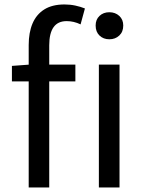

<svg xmlns="http://www.w3.org/2000/svg" viewBox="-20 -829 640 849"><path d="M106.9 0V-630Q106.9 -685.2 123.9 -725.3Q141 -765.4 176.1 -787.4Q211.2 -809.3 265.2 -809.3Q290.3 -809.3 313.4 -804.3Q336.5 -799.2 355.5 -791.6L336.3 -721.2Q306.3 -735.6 274.7 -735.6Q235.9 -735.6 216.8 -708.7Q197.7 -681.7 197.7 -628.9V0ZM32.7 -469V-537.6L111.2 -543.4H313.3V-469ZM417.2 0V-543.4H508.5V0ZM463.5 -655.3Q437.1 -655.3 420 -671.8Q402.9 -688.2 402.9 -716.2Q402.9 -742.6 420 -758.7Q437.1 -774.9 463.5 -774.9Q489.8 -774.9 507.4 -758.7Q525 -742.6 525 -716.2Q525 -688.2 507.4 -671.8Q489.8 -655.3 463.5 -655.3Z"/></svg>

Font: Noto Sans KR Thin
Style: Regular
Weight: 100
Designer: Ryoko NISHIZUKA 西塚涼子 (kana, bopomofo & ideographs); Paul D. Hunt (Latin, Greek & Cyrillic); Sandoll Communications 산돌커뮤니
Foundry: Adobe
Version: Version 2.004-H2;hotconv 1.0.118;makeotfexe 2.5.65603